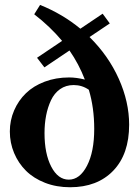

<svg xmlns="http://www.w3.org/2000/svg" viewBox="-20 -769 578 800"><path d="M272 11.2Q215.3 11.2 167.7 -7.3Q120.1 -25.9 88.4 -57.4Q56.6 -88.9 38.8 -131.3Q21 -173.8 21 -221.2Q21 -267.6 38.8 -308.8Q56.6 -350.1 88.1 -380.6Q119.6 -411.1 166.3 -428.7Q212.9 -446.3 268.1 -446.3Q298.3 -446.3 333.5 -437.5Q308.6 -502.4 269.5 -558.6L165 -488.3L134.3 -528.3L238.8 -598.6Q189 -658.2 122.6 -709.5L147 -748.5Q240.2 -710.9 314.9 -649.4L407.7 -711.9L437.5 -671.4L353 -614.7Q432.1 -536.6 475.1 -440.4Q518.1 -344.2 518.1 -249.5Q518.1 -126.5 451.7 -57.6Q385.3 11.2 272 11.2ZM266.6 -20.5Q312.5 -20.5 342.5 -78.4Q372.6 -136.2 372.6 -231.9Q372.6 -320.3 350.1 -395Q321.8 -414.6 287.1 -414.6Q254.4 -414.6 230.2 -397.5Q206.1 -380.4 192.4 -351.1Q178.7 -321.8 172.1 -287.4Q165.5 -252.9 165.5 -214.4Q165.5 -128.4 193.6 -74.5Q221.7 -20.5 266.6 -20.5Z"/></svg>

Font: Elstob
Style: Bold
Weight: 700
Designer: Peter S. Baker
Version: Version 1.015